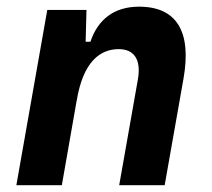

<svg xmlns="http://www.w3.org/2000/svg" viewBox="-20 -547 626 567"><path d="M28.3 0H162.6L206.5 -250.5V-249.5C225.1 -363.8 274.9 -401.9 330.6 -401.9C376 -401.9 397.5 -371.1 387.2 -312.5L332 0H466.3L522 -315.4C546.4 -454.6 501 -527.3 390.6 -527.3C317.4 -527.3 269 -489.7 247.1 -423.8H232.9L235.4 -517.6H119.6Z"/></svg>

Font: Cascadia Mono NF
Style: Bold Italic
Weight: 700
Italic angle: -10°
Monospace: yes
Designer: Aaron Bell
Foundry: Saja Typeworks
Version: Version 2404.023